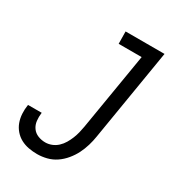

<svg xmlns="http://www.w3.org/2000/svg" viewBox="-180 -838 859 948"><g transform="rotate(30 250.0 -363.5)"><path d="M179 8Q154 8 130 3.5Q106 -1 85.5 -12Q65 -23 49.5 -41Q34 -59 26 -81Q18 -103 16.5 -128Q15 -153 19 -178L20 -180H98L97 -179Q94 -156 96.5 -134Q99 -112 111 -95Q123 -78 143 -70Q163 -62 185 -62Q203 -62 221 -69Q239 -76 253.5 -89.5Q268 -103 278 -120Q288 -137 295 -154.5Q302 -172 306.5 -190Q311 -208 314 -226L387 -665H256L255 -735H477L391 -214Q387 -188 379 -161Q371 -134 358.5 -109Q346 -84 327 -61Q308 -38 284.5 -22Q261 -6 233.5 1Q206 8 179 8Z"/></g></svg>

Font: Iosevka Oblique
Style: Regular
Weight: 400
Italic angle: -9°
Monospace: yes
Designer: Belleve Invis
Foundry: Belleve Invis
Version: Version 32.5.0; ttfautohint (v1.8.4)